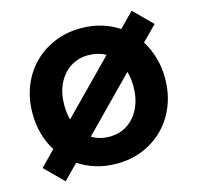

<svg xmlns="http://www.w3.org/2000/svg" viewBox="-112 -869 1052 1023"><g transform="rotate(-15 413.5 -357.5)"><path d="M126 36 26 -64 107 -147Q79 -191 64 -244.5Q49 -298 49 -358Q49 -439 76 -507Q103 -575 152 -625Q201 -675 268 -703Q335 -731 415 -731Q474 -731 526.5 -715.5Q579 -700 622 -671L701 -751L801 -651L721 -570Q749 -525 764.5 -471.5Q780 -418 780 -358Q780 -277 753 -208.5Q726 -140 677 -90Q628 -40 561.5 -12Q495 16 415 16Q355 16 302 0Q249 -16 206 -45ZM224 -358Q224 -314 234 -276L511 -558Q469 -582 415 -582Q359 -582 315.5 -553Q272 -524 248 -473.5Q224 -423 224 -358ZM415 -133Q472 -133 515 -162Q558 -191 582 -242Q606 -293 606 -358Q606 -403 595 -442L317 -159Q360 -133 415 -133Z"/></g></svg>

Font: Wix Madefor Text ExtraBold
Style: Regular
Weight: 800
Designer: Dalton Maag Ltd
Foundry: Dalton Maag Ltd
Version: Version 3.100